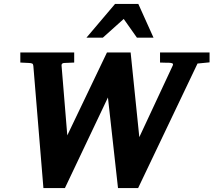

<svg xmlns="http://www.w3.org/2000/svg" viewBox="-20 -937 1082 973"><path d="M1042 -621V-671H791V-620C811 -619 836 -619 836 -619C851 -618 861 -617 855 -604L686 -242L642 -671H522L321 -251L292 -604C291 -616 300 -618 308 -618C308 -618 333 -619 356 -620V-671H83V-620C102 -619 125 -618 125 -618C142 -617 148 -616 149 -603L200 16H309L527 -443L578 16H680L981 -615ZM758 -746 681 -917H563L418 -746H501L607 -841L674 -746Z"/></svg>

Font: Veleka
Style: Bold Italic
Weight: 700
Italic angle: -12°
Designer: Stefan Peev, Context Ltd, 2016; SIL International, 1997-2014.
Foundry: Stefan Peev, Context Ltd, 2016
Version: Version 5.000